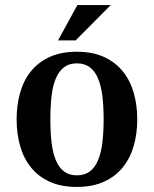

<svg xmlns="http://www.w3.org/2000/svg" viewBox="-20 -736 614 767"><path d="M46.4 -259.3Q46.4 -315.4 60.1 -364.5Q73.7 -413.6 102.8 -450.2Q131.8 -486.8 177.5 -508.1Q223.1 -529.3 287.1 -529.3Q350.6 -529.3 396.2 -508.1Q441.9 -486.8 471.2 -450.2Q500.5 -413.6 514.4 -364.5Q528.3 -315.4 528.3 -259.3Q528.3 -203.1 514.4 -154.1Q500.5 -105 471.2 -68.4Q441.9 -31.7 396.2 -10.5Q350.6 10.7 287.1 10.7Q223.1 10.7 177.5 -10.5Q131.8 -31.7 102.8 -68.4Q73.7 -105 60.1 -154.1Q46.4 -203.1 46.4 -259.3ZM181.2 -259.8Q181.2 -206.1 186.3 -164.6Q191.4 -123 203.9 -94.2Q216.3 -65.4 236.6 -50.5Q256.8 -35.6 287.1 -35.6Q317.4 -35.6 337.9 -50.5Q358.4 -65.4 370.8 -94Q383.3 -122.6 388.7 -164.1Q394 -205.6 394 -259.3Q394 -313 388.7 -354.5Q383.3 -396 370.8 -424.6Q358.4 -453.1 337.9 -468Q317.4 -482.9 287.1 -482.9Q256.8 -482.9 236.6 -468Q216.3 -453.1 203.9 -424.8Q191.4 -396.5 186.3 -354.7Q181.2 -313 181.2 -259.8ZM289.1 -715.8H422.4L282.2 -574.7H211.9Z"/></svg>

Font: Arian AMU Serif
Style: Bold
Weight: 700
Designer: Ruben Hakobyan (Tarumian)
Foundry: Ruben Hakobyan (Tarumian)
Version: Version 1.002